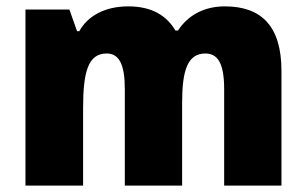

<svg xmlns="http://www.w3.org/2000/svg" viewBox="-20 -583 963 603"><path d="M686 -563C621 -563 570 -535 539 -487H531C504 -533 458 -563 383 -563C308 -563 255 -532 229 -485H222L198 -553H60V0H241V-244C241 -358 257 -415 315 -415C354 -415 372 -381 372 -303V0H552V-260C552 -362 569 -415 625 -415C664 -415 684 -384 684 -303V0H864V-360C864 -500 802 -563 686 -563Z"/></svg>

Font: Noto Sans Arabic SemCond Blk
Style: Regular
Weight: 900
Width: 4
Designer: Monotype Design Team, Nadine Chahine, Nizar Qandah and Khaled Hosny
Foundry: Monotype Imaging Inc.
Version: Version 2.012